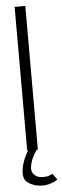

<svg xmlns="http://www.w3.org/2000/svg" viewBox="-59 -728 303 932"><g transform="rotate(-5 92.0 -262.0)"><path d="M102 0H50V-700H102ZM184 153Q155 172 124 175Q93 178 67.5 169Q42 160 28 144Q13 122 21.5 80Q30 38 58 -6H103Q90 7 78 30.5Q66 54 62 77.5Q58 101 69 115Q84 134 112.5 135Q141 136 162 123Z"/></g></svg>

Font: Kulim Park ExtraLight
Style: Regular
Weight: 275
Designer: Noponies / Dale Sattler
Foundry: Noponies
Version: Version 1.000; ttfautohint (v1.8.3)